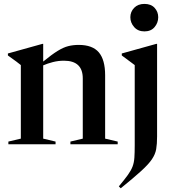

<svg xmlns="http://www.w3.org/2000/svg" viewBox="-20 -758 914 1009"><path d="M350 -14 415 -29.5V-346Q415 -439 316 -439Q286.5 -439 258.2 -431.8Q230 -424.5 207 -414.5V-29.5L272 -14V0H24V-14L89.5 -29.5V-416Q81.5 -422.5 66.5 -434Q51.5 -445.5 21.5 -466.5V-477L203 -527.5H207V-434.5Q252 -471.5 282.5 -490.2Q313 -509 338.5 -515.5Q364 -522 393.5 -522Q466 -522 499.2 -483Q532.5 -444 532.5 -362.5V-29.5L598.5 -14V0H350ZM739 -593Q705 -593 685 -615.8Q665 -638.5 665 -667.5Q665 -696 685 -716.8Q705 -737.5 739 -737.5Q773.5 -737.5 792.5 -716.8Q811.5 -696 811.5 -667.5Q811.5 -638.5 792.5 -615.8Q773.5 -593 739 -593ZM688 -416Q680 -422.5 661.2 -436Q642.5 -449.5 620 -466.5V-477L801.5 -527.5H805.5V-41Q805.5 -1.5 800.8 25.8Q796 53 778 79.5Q760 106 721.2 141.2Q682.5 176.5 614.5 231.5L604.5 221.5Q634.5 185.5 651.8 161.5Q669 137.5 676.8 116.8Q684.5 96 686.2 70.5Q688 45 688 5.5Z"/></svg>

Font: Newsreader Display Medium
Style: Regular
Weight: 500
Designer: Hugues Gentile
Foundry: Production Type
Version: Version 1.001